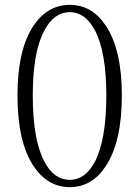

<svg xmlns="http://www.w3.org/2000/svg" viewBox="-20 -757 573 791"><path d="M163 -91Q202 -16 268 -16Q331 -16 371 -91Q418 -182 418 -364Q418 -543 371 -632Q331 -707 268 -707Q203 -707 163 -632Q115 -543 115 -364Q115 -181 163 -91ZM416 -651Q482 -552 482 -364Q482 -173 416 -73Q359 14 268 14Q176 14 118 -73Q52 -173 52 -364Q52 -552 118 -651Q176 -737 268 -737Q359 -737 416 -651Z"/></svg>

Font: Source Han Serif SC ExtraLight
Style: Regular
Weight: 250
Designer: Ryoko NISHIZUKA  (kana & ideographs); Frank Grießhammer (Latin, Greek & Cyrillic); Wenlong ZHANG  (bopomofo); Sandoll Co
Foundry: Adobe Systems Incorporated
Version: Version 1.001 October 20, 2017